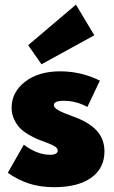

<svg xmlns="http://www.w3.org/2000/svg" viewBox="-20 -783 484 818"><path d="M211.4 14.5Q152.7 14.5 105.2 -0.5Q57.7 -15.5 13.2 -46.8L81.4 -166.4Q139.1 -123.6 192.7 -123.6Q225.9 -123.6 225.9 -141.8Q225.9 -150.5 215.5 -158Q205 -165.5 178.2 -175.5Q155 -183.6 139.3 -190.2Q123.6 -196.8 100.9 -210.2Q78.2 -223.6 64.3 -238.2Q50.5 -252.7 40 -275Q29.5 -297.3 29.5 -323.6Q29.5 -390.5 86.8 -434.8Q144.1 -479.1 236.4 -479.1Q325.5 -479.1 405.5 -439.5L352.3 -327.3Q304.5 -353.6 250.9 -353.6Q209.5 -353.6 209.5 -335Q209.5 -324.5 228 -313.6Q246.4 -302.7 290 -287.3Q359.1 -262.7 392 -226.6Q425 -190.5 425 -137.7Q425 -65.9 368.4 -25.7Q311.8 14.5 211.4 14.5ZM100 -590.5 303.6 -763.2 381.8 -632.7 156.8 -509.1Z"/></svg>

Font: Spartan MB Black
Style: Regular
Weight: 900
Designer: Matt Bailey, Mirko Velimirovic
Foundry: Matt Bailey
Version: Version 1.005